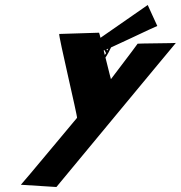

<svg xmlns="http://www.w3.org/2000/svg" viewBox="-20 -706 724 769"><path d="M378.8 -552C378.5 -551 403.7 -493 404.7 -493C401.9 -487 357.2 -429 366.9 -425C374 -422 377 -435 381.1 -442C391.2 -462 404.5 -476 414.3 -495C419.7 -506 425.7 -519 432.7 -529C437.9 -536 462.6 -558 460.3 -567C459.2 -573 452.3 -567 450.4 -564C440.9 -546 429.1 -540 419.6 -522C415.1 -514 413.2 -511 410.1 -504C406 -507 400.5 -512 398.1 -517C391.6 -532 376.4 -541 372.9 -559C379.7 -565 374.9 -572 369 -566C359.3 -557 364.2 -550 368 -543C372.6 -535 373.3 -534 379.1 -527C385.7 -519 388.5 -512 395.1 -504C397.2 -501 608.4 -603 610 -602C610 -602 571 -687 571.7 -686ZM531.3 -531C532 -530 380.5 -332 381.5 -332C382.5 -332 384.8 -333 386.1 -334L395.9 -343C402.7 -349 408.9 -353 411.8 -356C413.5 -358 440.5 -381 426.9 -379C425.9 -379 378.1 -576 376.8 -575L217.3 -570C213 -566 291.5 -237 288.5 -234C285.6 -231 70.4 28 63.6 34L205.9 43C205.9 43 684.6 -535 684.3 -534C684 -533 530.6 -532 531.3 -531Z"/></svg>

Font: Hussar Wojna
Style: 3Obl
Weight: 400
Designer: Robert Jablonski
Foundry: Cannot Into Space Fonts
Version: Version 1.01